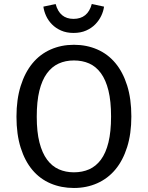

<svg xmlns="http://www.w3.org/2000/svg" viewBox="-20 -924 736 956"><path d="M634 -344Q634 -258 613 -191.5Q592 -125 554.5 -80Q517 -35 464 -11.5Q411 12 348 12Q285 12 232 -10.5Q179 -33 141.5 -77.5Q104 -122 83 -188.5Q62 -255 62 -343Q62 -429 83 -496Q104 -563 141.5 -608.5Q179 -654 232 -677.5Q285 -701 348 -701Q411 -701 464 -678Q517 -655 554.5 -610Q592 -565 613 -498.5Q634 -432 634 -344ZM533 -344Q533 -420 520 -473Q507 -526 482.5 -559.5Q458 -593 424 -608Q390 -623 348 -623Q306 -623 272 -607.5Q238 -592 213.5 -558.5Q189 -525 176 -472Q163 -419 163 -343Q163 -267 176.5 -214.5Q190 -162 214.5 -129Q239 -96 273 -81Q307 -66 348 -66Q390 -66 424 -81Q458 -96 482.5 -129Q507 -162 520 -215Q533 -268 533 -344ZM346 -760Q311 -760 284 -772Q257 -784 238.5 -803Q220 -822 209.5 -845Q199 -868 196 -891L257 -904Q277 -830 346 -830Q417 -830 437 -904L498 -891Q495 -868 484 -845Q473 -822 454.5 -803Q436 -784 409 -772Q382 -760 346 -760Z"/></svg>

Font: Feura Sans
Style: Regular
Weight: 400
Designer: Carrois Corporate & Edenspiekermann
Foundry: Carrois Corporate GbR & Edenspiekermann AG
Version: Version 1.001